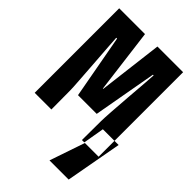

<svg xmlns="http://www.w3.org/2000/svg" viewBox="-271 -819 1147 1147"><g transform="rotate(45 302.5 -245.5)"><path d="M378 223 454 0H449L472 -134H605L540 223ZM30 0H171L170 -161Q170 -180 165.5 -242Q161 -304 156 -378Q151 -452 146.5 -509.5Q142 -567 142 -577H149L223 -173H381L453 -576H459Q459 -567 454.5 -509.5Q450 -452 444 -378Q438 -304 434 -242Q430 -180 430 -161L429 0H570V-714H353L303 -306H300L248 -714H30Z"/></g></svg>

Font: Noto Sans Mono Extra
Style: Regular
Weight: 800
Designer: Monotype Design Team
Foundry: Monotype Imaging Inc.
Version: Version 1.900